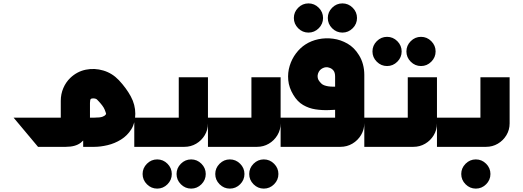

<svg xmlns="http://www.w3.org/2000/svg" viewBox="-20 -865 3082 1131"><path d="M771 0V-172H797V0ZM222 0V-172H358Q353 -167 348 -162Q343 -157 338 -152V-271Q338 -311 353 -346Q368 -381 394 -406Q434 -444 485.5 -454.5Q537 -465 589 -449.5Q641 -434 680 -393Q724 -346 750.5 -297Q777 -248 777 -195Q777 -141 753.5 -103.5Q730 -66 693 -43Q656 -20 614 -10Q572 0 536 0H470V-172H536Q570 -172 584 -177.5Q598 -183 601.5 -188.5Q605 -194 605 -194Q605 -198 596.5 -219.5Q588 -241 555 -275Q550 -281 544.5 -283Q539 -285 533.5 -285.5Q528 -286 523 -285Q513 -284 511.5 -275Q510 -266 510 -259V-168Q510 -125 498.5 -87Q487 -49 456 -24.5Q425 0 367 0ZM204 0 60 -172H222L366 0Z M906 246Q871 246 845.5 220.5Q820 195 820 160Q820 125 845.5 99.5Q871 74 906 74Q941 74 966.5 99.5Q992 125 992 160Q992 195 966.5 220.5Q941 246 906 246ZM1106 246Q1071 246 1045.5 220.5Q1020 195 1020 160Q1020 125 1045.5 99.5Q1071 74 1106 74Q1141 74 1166.5 99.5Q1192 125 1192 160Q1192 195 1166.5 220.5Q1141 246 1106 246Z M777 0V-172H1053Q1048 -167 1043 -162Q1038 -157 1033 -152V-410H1205V-138Q1205 -100 1186 -68.5Q1167 -37 1135.5 -18.5Q1104 0 1066 0Z M1334 246Q1299 246 1273.5 220.5Q1248 195 1248 160Q1248 125 1273.5 99.5Q1299 74 1334 74Q1369 74 1394.5 99.5Q1420 125 1420 160Q1420 195 1394.5 220.5Q1369 246 1334 246ZM1534 246Q1499 246 1473.5 220.5Q1448 195 1448 160Q1448 125 1473.5 99.5Q1499 74 1534 74Q1569 74 1594.5 99.5Q1620 125 1620 160Q1620 195 1594.5 220.5Q1569 246 1534 246Z M1205 0V-172H1481Q1476 -167 1471 -162Q1466 -157 1461 -152V-410H1633V-138Q1633 -100 1614 -68.5Q1595 -37 1563.5 -18.5Q1532 0 1494 0Z M1797 -673Q1762 -673 1736.5 -698.5Q1711 -724 1711 -759Q1711 -794 1736.5 -819.5Q1762 -845 1797 -845Q1832 -845 1857.5 -819.5Q1883 -794 1883 -759Q1883 -724 1857.5 -698.5Q1832 -673 1797 -673ZM1997 -673Q1962 -673 1936.5 -698.5Q1911 -724 1911 -759Q1911 -794 1936.5 -819.5Q1962 -845 1997 -845Q2032 -845 2057.5 -819.5Q2083 -794 2083 -759Q2083 -724 2057.5 -698.5Q2032 -673 1997 -673Z M1633 0V-172H1974Q1969 -167 1964 -162Q1959 -157 1954 -152V-414Q1954 -438 1944 -450Q1934 -462 1920 -466Q1910 -470 1900 -469Q1890 -468 1881 -463.5Q1872 -459 1865 -452Q1857 -443 1853.5 -432Q1850 -421 1851 -411.5Q1852 -402 1856 -394Q1863 -382 1874.5 -371.5Q1886 -361 1913.5 -356.5Q1941 -352 1994 -357V-220Q1957 -218 1916.5 -216.5Q1876 -215 1837.5 -221Q1799 -227 1765.5 -246.5Q1732 -266 1708 -306Q1682 -349 1678 -393Q1674 -437 1686.5 -477.5Q1699 -518 1723.5 -550.5Q1748 -583 1779 -603Q1813 -625 1855.5 -634Q1898 -643 1942.5 -637Q1987 -631 2027 -608Q2067 -585 2094 -541Q2110 -516 2118 -486Q2126 -456 2126 -424V-140Q2126 -102 2107 -70Q2088 -38 2056 -19Q2024 0 1985 0Z M2260 -476Q2225 -476 2199.5 -501.5Q2174 -527 2174 -562Q2174 -597 2199.5 -622.5Q2225 -648 2260 -648Q2295 -648 2320.5 -622.5Q2346 -597 2346 -562Q2346 -527 2320.5 -501.5Q2295 -476 2260 -476ZM2460 -476Q2425 -476 2399.5 -501.5Q2374 -527 2374 -562Q2374 -597 2399.5 -622.5Q2425 -648 2460 -648Q2495 -648 2520.5 -622.5Q2546 -597 2546 -562Q2546 -527 2520.5 -501.5Q2495 -476 2460 -476Z M2126 0V-172H2402Q2397 -167 2392 -162Q2387 -157 2382 -152V-410H2554V-138Q2554 -100 2535 -68.5Q2516 -37 2484.5 -18.5Q2453 0 2415 0Z M2783 246Q2748 246 2722.5 220.5Q2697 195 2697 160Q2697 125 2722.5 99.5Q2748 74 2783 74Q2818 74 2843.5 99.5Q2869 125 2869 160Q2869 195 2843.5 220.5Q2818 246 2783 246Z M2554 0V-172H2830Q2825 -167 2820 -162Q2815 -157 2810 -152V-410H2982V-138Q2982 -100 2963 -68.5Q2944 -37 2912.5 -18.5Q2881 0 2843 0Z"/></svg>

Font: Mada Black
Style: Regular
Weight: 900
Designer: Khaled Hosny
Version: Version 1.5